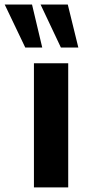

<svg xmlns="http://www.w3.org/2000/svg" viewBox="-80 -814 382 834"><path d="M216.3 0V-539.1H67.4V0ZM103.5 -607.4 59.1 -794.4H-59.6L29.8 -607.4ZM260.3 -607.4 214.4 -794.4H96.2L184.6 -607.4Z"/></svg>

Font: Winston
Style: Bold
Weight: 700
Designer: Vernon Adams, Kim Jin-seong, David Berlow, Cristiano Sobral
Foundry: The Winston Project Authors
Version: Version 3.004